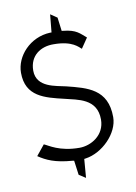

<svg xmlns="http://www.w3.org/2000/svg" viewBox="-86 -728 624 880"><g transform="rotate(-10 225.5 -287.5)"><path d="M32 -430C32 -319 119 -299 208 -278C266 -263 356 -254 356 -156C356 -82 290 -45 237 -45C143 -45 98 -81 78 -89L39 -41C75 -17 114 2 196 8L202 9L211 76L242 96L249 9L256 8C334 -3 413 -81 413 -157C413 -287 321 -309 225 -333C181 -344 89 -350 89 -430C89 -500 142 -534 202 -533C290 -533 314 -499 326 -490L358 -537C330 -560 317 -580 256 -586L249 -587L241 -650L210 -671L202 -588H195C101 -584 32 -507 32 -430Z"/></g></svg>

Font: Charger Sport
Style: ExLitNrw
Weight: 200
Designer: Jasper
Foundry: Cannot Into Space Fonts
Version: Version 1.1